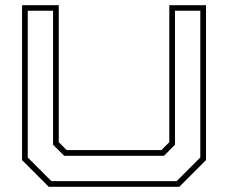

<svg xmlns="http://www.w3.org/2000/svg" viewBox="-20 -720 879 740"><path d="M168 0 65 -103V-700H206.5V-172L237 -141.5H602L632.5 -172V-700H774V-103L671 0ZM178 -22H661L752 -113V-678.5H654.5V-162L612 -119.5H227.5L184.5 -162V-678.5H87V-113Z"/></svg>

Font: Tourney Expanded ExtraLight
Style: Regular
Weight: 200
Width: 7
Designer: Tyler Finck
Foundry: Etcetera Type Co
Version: Version 1.010; ttfautohint (v1.8.3)